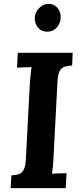

<svg xmlns="http://www.w3.org/2000/svg" viewBox="-20 -973 424 993"><path d="M356 -700 353 -634Q331 -633 314.5 -628Q298 -623 288.5 -605.5Q279 -588 277 -547L257 -164Q256 -137 253.5 -112Q251 -87 249 -74Q265 -76 289.5 -76.5Q314 -77 324 -77L320 0H35L39 -66Q61 -67 77 -72Q93 -77 102.5 -95Q112 -113 114 -153L134 -536Q136 -563 138.5 -588Q141 -613 143 -626Q127 -625 103 -624.5Q79 -624 68 -623L72 -700ZM230.9 -953.1Q259.5 -953.1 277.5 -931.9Q295.5 -910.7 293.7 -881.2Q292.8 -851.7 273.4 -830.5Q254 -809.2 224.5 -809.2Q194 -809.2 176.5 -830.5Q158.9 -851.7 159.8 -881.2Q161.7 -910.7 182.9 -931.9Q204.1 -953.1 230.9 -953.1Z"/></svg>

Font: Lora Italic
Style: Italic
Weight: 400
Italic angle: -3°
Designer: Olga Karpushina, Alexei Vanyashin (Cyrillic)
Foundry: Cyreal
Version: Version 2.210; ttfautohint (v1.8.1.43-b0c9)